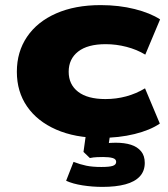

<svg xmlns="http://www.w3.org/2000/svg" viewBox="-20 -529 659 752"><path d="M374 11Q274 11 200 -21.5Q126 -54 86 -112Q46 -170 46 -248Q46 -326 86 -385Q126 -444 200 -476.5Q274 -509 374 -509Q446 -509 507.5 -493.5Q569 -478 607 -453L549 -315Q516 -335 475.5 -345.5Q435 -356 394 -356Q323 -356 286 -327Q249 -298 249 -248Q249 -198 286 -169.5Q323 -141 393 -141Q435 -141 474 -151.5Q513 -162 548 -183L606 -45Q568 -19 507 -4Q446 11 374 11ZM381 203Q342 203 303.5 197Q265 191 239 179L268 105Q294 115 318 120Q342 125 377 125Q409 125 422 120.5Q435 116 435 105Q435 94 421.5 90Q408 86 384 86Q375 86 360.5 86.5Q346 87 332 90L307 66L319 -20H414L402 60L358 40Q376 35 394 32.5Q412 30 433 30Q468 30 493 38Q518 46 532.5 63.5Q547 81 547 109Q547 141 527.5 162Q508 183 471 193Q434 203 381 203Z"/></svg>

Font: Nunito Sans 10pt Expanded Black
Style: Regular
Weight: 900
Width: 7
Designer: Vernon Adams
Foundry: Vernon Adams
Version: Version 3.101;gftools[0.9.27]